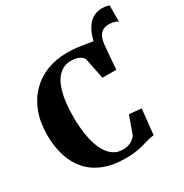

<svg xmlns="http://www.w3.org/2000/svg" viewBox="-200 -1042 1163 1212"><g transform="rotate(-30 381.5 -436.0)"><path d="M595.5 -503 559.5 -572.5 550 -655.5Q559.5 -743.5 583 -793.2Q606.5 -843 638.8 -863.8Q671 -884.5 707.5 -884.5Q727 -884.5 739.8 -882.2Q752.5 -880 763 -876.5V-758.5Q746.5 -768 731.2 -771.8Q716 -775.5 695 -775.5Q673.5 -775.5 655.5 -766Q637.5 -756.5 625.8 -734.2Q614 -712 610.5 -673.5ZM368 11Q278 11 211 -15.8Q144 -42.5 100 -92Q56 -141.5 34.2 -210.8Q12.5 -280 12.5 -364.5Q12.5 -455 39.5 -526.8Q66.5 -598.5 115.5 -648.8Q164.5 -699 231.5 -725.5Q298.5 -752 378.5 -752Q419 -752 450 -748.2Q481 -744.5 507 -739.8Q533 -735 558.8 -731.2Q584.5 -727.5 614 -727L596.5 -503H495.5L464.5 -657Q460 -666.5 449 -675.2Q438 -684 420 -689.8Q402 -695.5 375 -695.5Q325.5 -695.5 289 -661.5Q252.5 -627.5 232.8 -557.5Q213 -487.5 213 -379Q213 -309.5 222.8 -248.8Q232.5 -188 253 -142.5Q273.5 -97 305.5 -71.2Q337.5 -45.5 381.5 -45.5Q408.5 -45.5 427.8 -52.8Q447 -60 459.5 -70.8Q472 -81.5 479 -91.5L525 -220L613.5 -212L594 -27Q570.5 -25.5 550 -19.8Q529.5 -14 505.8 -6.8Q482 0.5 449 5.8Q416 11 368 11Z"/></g></svg>

Font: Merriweather 60pt Black
Style: Regular
Weight: 900
Version: Version 2.100